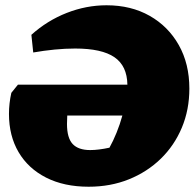

<svg xmlns="http://www.w3.org/2000/svg" viewBox="-20 -694 738 728"><path d="M316 14Q223 14 155 -20.5Q87 -55 50.5 -117Q14 -179 14 -262Q14 -302 23 -342L48 -373H463Q462 -444 414 -477Q366 -510 265 -510Q227 -510 186.5 -506Q146 -502 106 -495L99 -562Q159 -616 233 -645Q307 -674 384 -674Q477 -674 547.5 -634Q618 -594 658 -523Q698 -452 698 -358Q698 -278 669.5 -210Q641 -142 589.5 -92Q538 -42 468.5 -14Q399 14 316 14ZM234 -224Q234 -171 255.5 -148Q277 -125 322 -125Q353 -125 395 -134Q409 -159 422 -191Q435 -223 444 -256H235Q234 -239 234 -224Z"/></svg>

Font: Piazzolla SC Black
Style: Italic
Weight: 900
Italic angle: -11.3°
Designer: Juan Pablo del Peral
Foundry: Huerta Tipografica
Version: Version 1.330